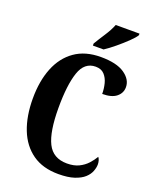

<svg xmlns="http://www.w3.org/2000/svg" viewBox="-169 -1026 912 1131"><g transform="rotate(20 286.5 -460.5)"><path d="M338 10Q240 10 175 -36Q110 -82 77.5 -164.5Q45 -247 45 -358Q45 -467 78 -549.5Q111 -632 176.5 -678Q242 -724 339 -724Q438 -724 488 -689.5Q538 -655 538 -607Q538 -570 508.5 -546Q479 -522 420 -522Q420 -555 412 -586.5Q404 -618 384.5 -639Q365 -660 330 -660Q260 -660 233 -580.5Q206 -501 206 -358Q206 -208 241.5 -137Q277 -66 364 -66Q408 -66 438.5 -81Q469 -96 490 -119Q511 -142 525 -166Q531 -159 534.5 -147Q538 -135 538 -123Q538 -103 529 -79.5Q520 -56 498 -36Q476 -16 437 -3Q398 10 338 10ZM271 -784Q290 -816 316.5 -856.5Q343 -897 356 -931H505V-921Q495 -904 466 -876Q437 -848 402 -819Q367 -790 338 -771H271Z"/></g></svg>

Font: Noto Serif Myanmar ExtraCondensed ExtraBold
Style: Regular
Weight: 800
Width: 2
Designer: Ben Mitchell and the Monotype Design Team
Foundry: Monotype Imaging Inc.
Version: Version 2.106; ttfautohint (v1.8.4.7-5d5b)